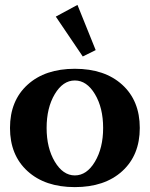

<svg xmlns="http://www.w3.org/2000/svg" viewBox="-20 -746 606 778"><path d="M315.4 -517.1 206.1 -678.7 293.9 -726.1 367.7 -543ZM283.2 12.2Q162.6 12.2 91.6 -52.5Q20.5 -117.2 20.5 -227.5Q20.5 -337.9 91.6 -402.6Q162.6 -467.3 283.2 -467.3Q404.3 -467.3 475.3 -402.6Q546.4 -337.9 546.4 -227.5Q546.4 -117.2 475.3 -52.5Q404.3 12.2 283.2 12.2ZM283.2 -35.2Q331.5 -35.2 364.7 -90.8Q397.9 -146.5 397.9 -227.5Q397.9 -309.1 364.7 -364.5Q331.5 -419.9 283.2 -419.9Q234.9 -419.9 201.9 -364.5Q168.9 -309.1 168.9 -227.5Q168.9 -146.5 202.1 -90.8Q235.4 -35.2 283.2 -35.2Z"/></svg>

Font: Elstob 6pt
Style: Bold
Weight: 700
Designer: Peter S. Baker
Version: Version 1.015